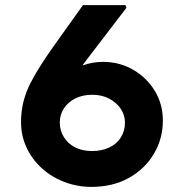

<svg xmlns="http://www.w3.org/2000/svg" viewBox="-20 -731 713 751"><path d="M337.9 0Q281.6 0 231.5 -19.4Q181.4 -38.7 143.6 -72.9Q105.7 -107.2 84 -153.5Q62.3 -199.9 62.3 -253.3Q62.3 -296.5 72 -334.4Q81.8 -372.2 100 -407.6Q118.3 -443 141.2 -478.6Q164.2 -514.3 190.6 -551.5L304.5 -710.9H470.8L474.8 -700.9L310.9 -486.6Q283.1 -448.6 260.4 -412.9Q237.7 -377.1 220.1 -339.8Q202.4 -302.5 187 -260L138.9 -316.6Q149.8 -352.1 174.3 -383.2Q198.8 -414.2 232.3 -438.2Q265.8 -462.1 304.6 -475.6Q343.4 -489 383 -489Q447.1 -489 500.3 -458.5Q553.4 -428 585.2 -376Q617 -324 617 -260Q617 -187.6 581.3 -128.3Q545.7 -69 483.1 -34.5Q420.5 0 337.9 0ZM340.2 -140.2Q376.9 -140.2 406.4 -153.6Q435.8 -167 452.3 -192.8Q468.8 -218.5 468.8 -251.6Q468.8 -280.7 452.2 -305.5Q435.7 -330.2 406.9 -345.2Q378.2 -360.3 341.1 -360.3Q302.7 -360.3 274.1 -345.7Q245.4 -331.1 229.7 -306.5Q213.9 -282 213.9 -252Q213.9 -220.6 229.7 -195Q245.4 -169.3 273.6 -154.7Q301.8 -140.2 340.2 -140.2Z"/></svg>

Font: Lexend Exa
Style: Regular
Weight: 400
Designer: Bonnie Shaver-Troup, Thomas Jockin
Foundry: Lexend
Version: Version 1.007